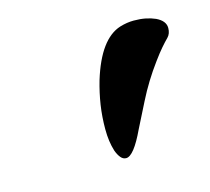

<svg xmlns="http://www.w3.org/2000/svg" viewBox="-53 -884 416 380"><g transform="rotate(-15 155.5 -694.5)"><path d="M163.6 -564.5Q157.2 -564.5 152.6 -570.1Q147.9 -575.7 144.5 -585Q138.2 -605 138.2 -630.4Q138.2 -655.8 141.8 -679.7Q145.5 -703.6 152.3 -727.1Q176.3 -805.7 219.7 -819.3Q234.4 -823.7 248 -823.7Q261.7 -823.7 272.5 -821.5Q283.2 -819.3 292 -815.4Q310.5 -806.6 310.5 -792Q310.5 -780.3 303.7 -773.4Q296.9 -766.6 289.3 -757.8Q281.7 -749 271 -734.4Q246.1 -700.7 228 -664.6L202.1 -613.3Q179.2 -564.5 163.6 -564.5Z"/></g></svg>

Font: Courgette
Style: Regular
Weight: 400
Designer: Karolina Lach
Foundry: Sorkin Type Co.
Version: Version 1.002